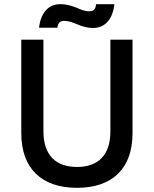

<svg xmlns="http://www.w3.org/2000/svg" viewBox="-20 -890 737 920"><path d="M347 -853C323 -862 301 -870 268 -870C210 -870 175 -826 167 -757H255C257 -775 264 -790 287 -790C309 -790 329 -782 349 -774C373 -764 395 -756 427 -756C485 -756 521 -801 528 -870H440C439 -851 432 -836 409 -836C386 -836 367 -844 347 -853ZM349 10C517 10 615 -81 615 -252V-700H509V-261C509 -147 451 -90 349 -90C247 -90 188 -147 188 -261V-700H82V-252C82 -83 179 10 349 10Z"/></svg>

Font: Fixel Text Medium
Style: Regular
Weight: 500
Width: 4
Designer: AlfaBravo + MacPaw
Foundry: Kyrylo Tkachov, Marchela Mozhyna, Serhii Makarenko, Maria Weinstein, Zakhar Kryvoshyya
Version: Version 1.211